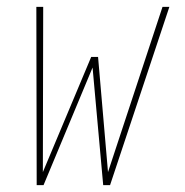

<svg xmlns="http://www.w3.org/2000/svg" viewBox="-20 -540 540 560"><path d="M301 0H281L250 -343L107 0H87L86 -520H106L105 -38L246 -374H266L295 -38L454 -520H474Z"/></svg>

Font: Iosevka Thin
Style: Italic
Weight: 100
Italic angle: -9°
Monospace: yes
Designer: Belleve Invis
Foundry: Belleve Invis
Version: Version 32.5.0; ttfautohint (v1.8.4)